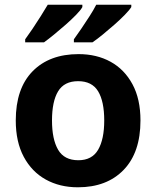

<svg xmlns="http://www.w3.org/2000/svg" viewBox="-20 -786 665 816"><path d="M577 -274Q577 -138 505.5 -64Q434 10 311 10Q234 10 174.5 -23Q115 -56 81 -119.5Q47 -183 47 -274Q47 -410 118.5 -483Q190 -556 314 -556Q391 -556 450 -523.5Q509 -491 543 -428Q577 -365 577 -274ZM201 -274Q201 -194 227 -149.5Q253 -105 313 -105Q371 -105 397 -149.5Q423 -194 423 -274Q423 -355 397 -398Q371 -441 312 -441Q253 -441 227 -398Q201 -355 201 -274ZM538 -756Q530 -743 510.5 -723Q491 -703 466 -681Q441 -659 416.5 -639Q392 -619 373 -606H294V-619Q308 -638 325.5 -664Q343 -690 360.5 -717Q378 -744 389 -766H538ZM330 -756Q323 -743 303.5 -723Q284 -703 259 -681Q234 -659 209.5 -639Q185 -619 167 -606H87V-619Q101 -638 118.5 -664Q136 -690 153 -717Q170 -744 183 -766H330Z"/></svg>

Font: Noto Sans Khmer UI
Style: Bold
Weight: 700
Designer: Danh Hong and the Monotype Design Team
Foundry: Monotype Imaging Inc.
Version: Version 2.002; ttfautohint (v1.8.4.7-5d5b)